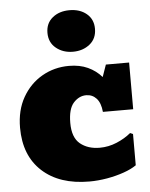

<svg xmlns="http://www.w3.org/2000/svg" viewBox="-55 -835 695 888"><g transform="rotate(-5 292.0 -390.5)"><path d="M324.2 8.8Q185.5 8.8 105.7 -64.2Q25.9 -137.2 25.9 -266.6Q25.9 -347.7 59.8 -407.2Q93.8 -466.8 150.6 -499.5Q207.5 -532.2 275.9 -532.2Q325.7 -532.2 363.3 -514.9Q400.9 -497.6 427.2 -467.3L446.8 -523.4H554.7V-306.6H414.1Q410.2 -348.6 391.1 -369.4Q372.1 -390.1 343.3 -390.1Q310.5 -390.1 284.9 -362.1Q259.3 -334 259.3 -268.6Q259.3 -200.7 294.9 -171.6Q330.6 -142.6 385.3 -142.6Q426.3 -142.6 464.6 -158.7Q502.9 -174.8 530.8 -198.2L543.9 -192.4V-47.4Q521 -31.2 484.9 -18.6Q448.7 -5.9 406.7 1.5Q364.7 8.8 324.2 8.8ZM300.8 -595.7Q254.9 -595.7 222.7 -621.8Q190.4 -647.9 190.4 -692.9Q190.4 -737.3 221.7 -762.9Q252.9 -788.6 300.8 -788.6Q349.1 -788.6 380.1 -762.7Q411.1 -736.8 411.1 -692.9Q411.1 -647.5 379.2 -621.6Q347.2 -595.7 300.8 -595.7Z"/></g></svg>

Font: Bevan
Style: Regular
Weight: 400
Designer: Vernon Adams
Foundry: Vernon Adams
Version: Version 2.100; ttfautohint (v1.8.3)